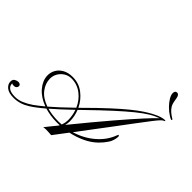

<svg xmlns="http://www.w3.org/2000/svg" viewBox="-190 -1169 1445 1445"><g transform="rotate(45 532.5 -446.5)"><path d="M103.5 2.4Q51.8 2.4 25.9 -18.3Q0 -39.1 0 -68.8Q0 -90.8 15.4 -99.9Q30.8 -108.9 45.9 -108.9Q54.2 -108.9 62.3 -104Q70.3 -99.1 70.3 -86.9Q70.3 -77.6 62.3 -70.3Q54.2 -63 43 -63Q36.6 -63 30.5 -63.7Q24.4 -64.5 19.5 -67.9V-64.5Q19.5 -41 39.8 -25.9Q60.1 -10.7 107.4 -10.7Q140.1 -10.7 174.3 -24.9Q208.5 -39.1 245.6 -64.5Q263.7 -77.6 281.5 -91.8Q299.3 -106 318.4 -121.6Q247.6 -147.9 207.3 -195.1Q167 -242.2 164.6 -293.9Q163.1 -328.1 179.2 -357.7Q195.3 -387.2 228 -405.8Q260.7 -424.3 308.1 -424.3Q374 -424.3 424.3 -385.5Q474.6 -346.7 501.5 -289.6L514.6 -302.7Q605 -393.1 671.4 -454.1Q737.8 -515.1 785.6 -554Q833.5 -592.8 868.4 -615.7Q903.3 -638.7 930.2 -652.8Q966.3 -671.9 989.7 -678.7Q1013.2 -685.5 1025.4 -685.5Q1034.2 -685.5 1034.2 -681.2Q1034.2 -679.2 1024.4 -675.3Q1017.1 -672.9 1003.4 -658.7Q989.7 -644.5 963.4 -610.6Q937 -576.7 891.4 -515.9Q845.7 -455.1 775.1 -360.6Q704.6 -266.1 601.6 -130.4Q690.4 -156.7 757.3 -213.9Q824.2 -271 852.5 -346.2Q858.4 -360.8 860.4 -360.8Q861.8 -360.8 865 -356.7Q868.2 -352.5 868.2 -346.7Q865.2 -304.7 844.2 -272.7Q823.2 -240.7 793.9 -211.9Q754.9 -173.8 700.7 -148.2Q646.5 -122.6 585.9 -109.9L502.4 0.5Q487.3 -0.5 471.4 -1.5Q455.6 -2.4 445.8 -2.4Q437.5 -2.4 430.9 -1.5Q424.3 -0.5 417.5 0.5Q436 -22.9 454.1 -45.2Q472.2 -67.4 489.7 -88.9Q493.7 -94.7 495.1 -98.1Q487.3 -97.7 479.7 -97.4Q472.2 -97.2 464.4 -97.2Q428.7 -97.2 396.2 -102.1Q363.8 -106.9 335.4 -115.7Q300.8 -86.4 274.7 -66.9Q248.5 -47.4 229.5 -35.6Q198.2 -16.1 167 -6.8Q135.7 2.4 103.5 2.4ZM522.5 -128.9Q660.2 -297.9 754.2 -407.7Q848.1 -517.6 905.3 -579.8Q962.4 -642.1 989.3 -667Q973.6 -660.6 956.8 -653.3Q939.9 -646 916.5 -631.8Q877 -607.9 825 -565.7Q772.9 -523.4 702.9 -459.5Q632.8 -395.5 539.6 -304.7L508.3 -274.4Q518.1 -250 523.2 -224.1Q528.3 -198.2 528.3 -172.4Q528.3 -150.4 522.5 -128.9ZM330.1 -131.3Q363.8 -160.2 402.6 -196Q441.4 -231.9 490.2 -279.3Q465.3 -337.4 417.2 -373.5Q369.1 -409.7 309.1 -409.7Q277.8 -409.7 251.7 -393.6Q225.6 -377.4 210.2 -351.3Q194.8 -325.2 194.8 -294.9Q194.8 -244.1 228.5 -199.7Q262.2 -155.3 330.1 -131.3ZM467.3 -110.8Q484.9 -110.8 501.5 -112.3Q507.3 -127.4 510 -143.1Q512.7 -158.7 512.7 -169.4Q512.7 -217.8 496.6 -263.2Q452.1 -220.2 414.8 -186.3Q377.4 -152.3 347.2 -126Q400.4 -110.8 467.3 -110.8ZM1059.1 -720.2Q1053.7 -720.2 1035.2 -731.4Q1004.4 -750.5 979.5 -775.9Q954.6 -801.3 939.9 -826.4Q925.3 -851.6 925.3 -869.6Q925.3 -896.5 946.3 -896.5Q967.3 -896.5 973.1 -861.8Q977.1 -834.5 981.2 -818.8Q985.4 -803.2 992.7 -791.5Q1004.4 -772.9 1021.5 -758.5Q1038.6 -744.1 1053.2 -735.8Q1059.1 -731.4 1062 -729.7Q1064.9 -728 1064.9 -725.1Q1064.9 -720.2 1059.1 -720.2Z"/></g></svg>

Font: Pinyon Script
Style: Regular
Weight: 400
Designer: Nicole Fally, Eben Sorkin
Foundry: Sorkin Type Co.
Version: Version 1.008; ttfautohint (v1.8.4.7-5d5b)